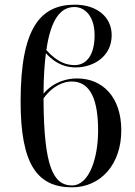

<svg xmlns="http://www.w3.org/2000/svg" viewBox="-20 -790 576 820"><path d="M288 10C408 10 498 -86 498 -233C498 -376 418 -455 309 -455C267 -455 210 -442 166 -390C166 -459 170 -515 176 -563C220 -513 267 -502 303 -502C377 -502 457 -547 457 -640C457 -718 393 -770 300 -770C154 -770 68 -673 68 -357C68 -86 140 10 288 10ZM298 -760C341 -760 384 -723 384 -639C384 -556 350 -512 299 -512C268 -512 227 -521 178 -576C197 -710 240 -760 298 -760ZM166 -357C166 -361 166 -365 166 -370C207 -427 256 -442 286 -442C370 -442 399 -357 399 -232C399 -117 362 2 287 2C207 2 168 -81 166 -357Z"/></svg>

Font: Noto Serif Display Condensed Medium
Style: Regular
Weight: 500
Width: 3
Designer: Monotype Design Team
Foundry: Monotype Imaging Inc.
Version: Version 2.009